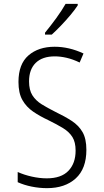

<svg xmlns="http://www.w3.org/2000/svg" viewBox="-20 -968 540 998"><path d="M224 10Q185 10 145 2Q105 -6 72 -21V-74Q105 -59 145.5 -50Q186 -41 223 -41Q298 -41 335.5 -80Q373 -119 373 -185Q373 -229 356.5 -255.5Q340 -282 308.5 -301.5Q277 -321 230 -344Q187 -364 152 -388Q117 -412 96.5 -448Q76 -484 76 -542Q76 -635 128 -680Q180 -725 264 -725Q339 -725 414 -690L394 -643Q359 -660 326.5 -667.5Q294 -675 265 -675Q200 -675 165.5 -641Q131 -607 131 -545Q131 -500 148.5 -472.5Q166 -445 196.5 -426Q227 -407 267 -387Q317 -363 353 -339.5Q389 -316 409 -281.5Q429 -247 429 -189Q429 -91 373.5 -40.5Q318 10 224 10ZM214 -798Q245 -836 273 -874.5Q301 -913 321 -948H384V-940Q369 -917 345.5 -889Q322 -861 296 -834Q270 -807 249 -788H214Z"/></svg>

Font: Noto Sans Mono ExtraCondensed Light
Style: Regular
Weight: 300
Width: 2
Designer: Monotype Design Team
Foundry: Monotype Imaging Inc.
Version: Version 2.014; ttfautohint (v1.8.4.7-5d5b)